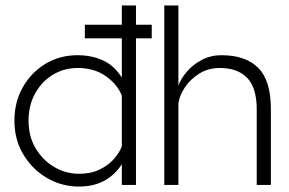

<svg xmlns="http://www.w3.org/2000/svg" viewBox="-20 -680 1063 706"><path d="M480 -660V0H428V-76Q374 6 271 6Q206 6 152 -26Q98 -58 65.5 -112.5Q33 -167 33 -236Q33 -305 64 -359.5Q95 -414 147.5 -445.5Q200 -477 265 -477Q316 -477 357.5 -458.5Q399 -440 428 -395V-660ZM265 -430Q216 -430 175 -405.5Q134 -381 109.5 -337Q85 -293 85 -236Q85 -179 110.5 -135.5Q136 -92 178.5 -66.5Q221 -41 271 -41Q314 -41 346 -56.5Q378 -72 398.5 -95Q419 -118 428 -142V-328Q413 -368 370.5 -399Q328 -430 265 -430ZM292 -589H538V-539H292Z M584 0V-660H636V-365Q645 -391 667.5 -417Q690 -443 722.5 -460Q755 -477 794 -477Q883 -477 929.5 -430.5Q976 -384 976 -280V0H924V-278Q924 -357 889 -393.5Q854 -430 788 -430Q746 -430 713 -409.5Q680 -389 660 -359Q640 -329 636 -300V0Z"/></svg>

Font: Lil Grotesk Light
Style: Regular
Weight: 300
Designer: Bastien Sozeau
Foundry: NBR — Bastien Sozeau
Version: Version 3.003; ttfautohint (v1.8.4.7-5d5b);gftools[0.9.33]